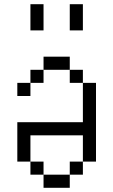

<svg xmlns="http://www.w3.org/2000/svg" viewBox="-20 -895 540 915"><path d="M187.5 -62.5V0H312.5V-62.5ZM187.5 -62.5V-125H125V-62.5ZM312.5 -62.5H375V-125H312.5ZM125 -125Q125 -125 125 -250H375Q375 -250 375 -125H437.5Q437.5 -125 437.5 -500H375V-312.5H62.5V-125ZM125 -500H62.5V-437.5H125ZM125 -500H187.5V-562.5H125ZM375 -500V-562.5H312.5V-500ZM187.5 -562.5H312.5V-625H187.5ZM125 -875Q125 -875 125 -750H187.5Q187.5 -750 187.5 -875ZM312.5 -875Q312.5 -875 312.5 -750H375Q375 -750 375 -875Z"/></svg>

Font: BFUnifontExMono
Style: Regular
Weight: 500
Version: Version 15.0.06